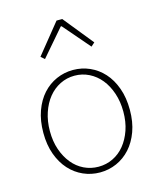

<svg xmlns="http://www.w3.org/2000/svg" viewBox="-112 -817 756 909"><g transform="rotate(-15 266.0 -362.0)"><path d="M134 -590 252 -736H280L398 -590L380 -574L268 -704H264L152 -574ZM266 12Q223 12 184.5 -5Q146 -22 117 -54Q88 -86 71 -132.5Q54 -179 54 -238Q54 -298 71 -345Q88 -392 117 -424Q146 -456 184.5 -473Q223 -490 266 -490Q309 -490 347.5 -473Q386 -456 415 -424Q444 -392 461 -345Q478 -298 478 -238Q478 -179 461 -132.5Q444 -86 415 -54Q386 -22 347.5 -5Q309 12 266 12ZM266 -16Q304 -16 337 -32Q370 -48 394 -77.5Q418 -107 432 -147.5Q446 -188 446 -238Q446 -287 432 -328.5Q418 -370 394 -399.5Q370 -429 337 -445.5Q304 -462 266 -462Q228 -462 195 -445.5Q162 -429 138 -399.5Q114 -370 100 -328.5Q86 -287 86 -238Q86 -188 100 -147.5Q114 -107 138 -77.5Q162 -48 195 -32Q228 -16 266 -16Z"/></g></svg>

Font: TypoPRO Source Sans Pro
Style: Regular
Weight: 200
Designer: Paul D. Hunt
Foundry: Adobe Systems Incorporated
Version: Version 2.020;PS 2.000;hotconv 1.0.86;makeotf.lib2.5.63406